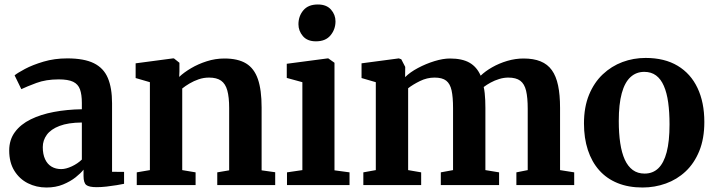

<svg xmlns="http://www.w3.org/2000/svg" viewBox="-20 -824 3184 855"><path d="M187 11Q142 11 104.2 -8Q66.5 -27 43.8 -63.8Q21 -100.5 21 -154Q21 -201.5 46.5 -236Q72 -270.5 116.8 -292.5Q161.5 -314.5 220 -325.5Q278.5 -336.5 344.5 -337.5V-365.5Q344.5 -403 336.2 -426Q328 -449 305.8 -459.8Q283.5 -470.5 241.5 -470.5Q184.5 -470.5 141.8 -454.5Q99 -438.5 75 -427L45 -488.5Q57.5 -499 91.2 -517Q125 -535 173.8 -549.5Q222.5 -564 279.5 -564Q354.5 -564 398 -542.5Q441.5 -521 460.2 -476.8Q479 -432.5 479 -364V-59L532.5 -58.5V-5.5Q521 -3 499.8 0.5Q478.5 4 454.5 6.8Q430.5 9.5 410.5 9.5Q376.5 9.5 364.2 -0.2Q352 -10 352 -40.5V-68.5Q340 -53 316.8 -34.5Q293.5 -16 260.8 -2.5Q228 11 187 11ZM252.5 -71Q273.5 -71 299.8 -83.2Q326 -95.5 344.5 -113.5V-278.5Q283.5 -278 245 -263.2Q206.5 -248.5 188.5 -223.8Q170.5 -199 170.5 -169Q170.5 -137 180.8 -115Q191 -93 209.5 -82Q228 -71 252.5 -71Z M647.5 -66.5V-458L584 -476.5V-542L750 -564H754.5L779 -544.5V-506L778 -481.5Q799 -501.5 830.8 -520.2Q862.5 -539 900.8 -551.2Q939 -563.5 979.5 -563.5Q1039.5 -563.5 1075.8 -541.5Q1112 -519.5 1128.5 -471.5Q1145 -423.5 1145 -345.5V-65.5L1205.5 -57V0H947.5V-56.5L1000.5 -65.5V-343Q1000.5 -391.5 992.2 -421.2Q984 -451 964.5 -464.8Q945 -478.5 911 -478.5Q887 -478.5 865 -471Q843 -463.5 824 -452.2Q805 -441 791.5 -430V-66.5L851 -56.5V0H589V-56.5Z M1258 0V-56.5L1326.5 -66.5V-458L1257 -477V-540L1439 -564H1442L1469.5 -544.5V-65.5L1536.5 -56.5V0ZM1386.5 -640Q1348.5 -640 1328.8 -663.2Q1309 -686.5 1309 -716Q1309 -752 1330.8 -778Q1352.5 -804 1395 -804H1396Q1434 -804 1454 -781.2Q1474 -758.5 1474 -729Q1474 -693.5 1452 -666.8Q1430 -640 1387.5 -640Z M1598 0V-56.5L1653.5 -66.5V-458L1590 -476.5V-542L1756 -564L1767 -560L1784.5 -526L1784 -480.5Q1806 -502.5 1841.2 -521.2Q1876.5 -540 1914.8 -551.8Q1953 -563.5 1983.5 -563.5Q2038 -563.5 2070.8 -544.8Q2103.5 -526 2120.5 -487Q2141 -507 2171.8 -524.5Q2202.5 -542 2238.8 -552.8Q2275 -563.5 2311.5 -563.5Q2356 -563.5 2387.2 -550.8Q2418.5 -538 2437.5 -511.5Q2456.5 -485 2465.2 -443.5Q2474 -402 2474 -343.5V-66.5L2537 -56.5V0H2279.5V-56.5L2330 -66.5V-340Q2330 -389 2322.8 -419.8Q2315.5 -450.5 2296.8 -464.5Q2278 -478.5 2243.5 -478.5Q2223.5 -478.5 2203 -472.2Q2182.5 -466 2164.8 -456.2Q2147 -446.5 2134 -436.5Q2137 -423.5 2138.5 -408.8Q2140 -394 2140.8 -377.8Q2141.5 -361.5 2141.5 -344V-66.5L2202.5 -56.5V0H1943V-56.5L1997.5 -66.5V-342.5Q1997.5 -391.5 1991 -421.2Q1984.5 -451 1967 -464.8Q1949.5 -478.5 1915 -478.5Q1881.5 -478.5 1850 -463Q1818.5 -447.5 1797.5 -431V-66.5L1855.5 -56.5V0Z M2580.5 -274Q2580.5 -347 2603 -401.8Q2625.5 -456.5 2664.2 -493Q2703 -529.5 2752 -547.8Q2801 -566 2855 -566Q2939.5 -566 2997.8 -531Q3056 -496 3086.2 -432Q3116.5 -368 3116.5 -281Q3116.5 -206.5 3094 -151.5Q3071.5 -96.5 3033 -60.5Q2994.5 -24.5 2945 -6.8Q2895.5 11 2841.5 11Q2778.5 11 2730 -8.8Q2681.5 -28.5 2648.2 -66Q2615 -103.5 2597.8 -156.2Q2580.5 -209 2580.5 -274ZM2850.5 -51Q2887 -51 2911.5 -74.5Q2936 -98 2948.8 -146.5Q2961.5 -195 2961.5 -270Q2961.5 -324.5 2955.5 -367.8Q2949.5 -411 2936.2 -441.5Q2923 -472 2901.5 -488Q2880 -504 2849 -504Q2813 -504 2787.5 -480.5Q2762 -457 2748.8 -408.8Q2735.5 -360.5 2735.5 -285Q2735.5 -230 2742 -186.8Q2748.5 -143.5 2762.2 -113.2Q2776 -83 2797.8 -67Q2819.5 -51 2850.5 -51Z"/></svg>

Font: Merriweather 28pt
Style: Bold
Weight: 700
Version: Version 2.100